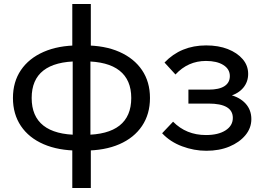

<svg xmlns="http://www.w3.org/2000/svg" viewBox="-20 -740 1313 964"><path d="M374 16Q273 16 199 -16Q125 -48 85 -107.5Q45 -167 45 -248Q45 -329 85 -388Q125 -447 199 -479.5Q273 -512 374 -512H404Q506 -512 579.5 -479.5Q653 -447 693 -388Q733 -329 733 -248Q733 -167 693 -107.5Q653 -48 579.5 -16Q506 16 404 16ZM374 -63H404Q521 -63 580 -109.5Q639 -156 639 -248Q639 -339 580 -385.5Q521 -432 404 -432H374Q257 -432 198 -386Q139 -340 139 -248Q139 -156 198 -109.5Q257 -63 374 -63ZM343 204V-17L345 -32V-455L343 -471V-720H436V-471L434 -455V-32L436 -17V204Z M1016 17Q954 17 894 -5.5Q834 -28 794 -71L849 -129Q915 -62 1014 -62Q1076 -62 1112.5 -85.5Q1149 -109 1149 -148Q1149 -220 1027 -220H926V-290H1028Q1080 -290 1107 -307.5Q1134 -325 1134 -358Q1134 -393 1101.5 -413.5Q1069 -434 1014 -434Q924 -434 861 -366L806 -426Q888 -512 1015 -512Q1077 -512 1124 -493.5Q1171 -475 1198.5 -443Q1226 -411 1226 -369Q1226 -329 1201.5 -299.5Q1177 -270 1132 -257L1131 -265Q1184 -252 1213 -220Q1242 -188 1242 -142Q1242 -97 1212 -61Q1182 -25 1131.5 -4Q1081 17 1016 17Z"/></svg>

Font: Wix Madefor Display Medium
Style: Regular
Weight: 500
Designer: Dalton Maag Ltd
Foundry: Dalton Maag Ltd
Version: Version 3.100